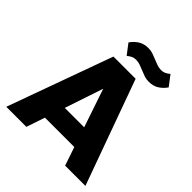

<svg xmlns="http://www.w3.org/2000/svg" viewBox="-237 -1054 1211 1211"><g transform="rotate(45 368.5 -448.0)"><path d="M499 -124H237L195 0H16L270 -702H468L722 0H541ZM455 -256 368 -513 282 -256ZM540 -747Q517 -747 499.5 -753Q482 -759 463 -767Q441 -776 423 -782.5Q405 -789 385 -789Q368 -789 355 -783Q342 -777 326 -764L274 -832Q292 -859 320 -877.5Q348 -896 388 -896Q411 -896 428.5 -890Q446 -884 465 -876Q487 -867 505 -860.5Q523 -854 543 -854Q560 -854 573 -860Q586 -866 602 -879L654 -811Q636 -784 608 -765.5Q580 -747 540 -747Z"/></g></svg>

Font: IBM-Poppins
Style: Poppins-Bold
Weight: 700
Designer: Mike Abbink, Paul van der Laan, Pieter van Rosmalen, Ben Mitchell, Mark Frömberg
Foundry: Bold Monday
Version: Version 1.1